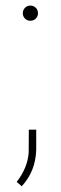

<svg xmlns="http://www.w3.org/2000/svg" viewBox="-20 -541 218 686"><path d="M61.5 -493.7C61.5 -486.3 64 -480 69.3 -474.6C74.7 -469.2 81.1 -466.8 88.4 -466.8C95.7 -466.8 102.5 -469.2 107.9 -474.6C113.3 -480 115.7 -486.3 115.7 -493.7C115.7 -501 113.3 -507.8 107.9 -513.2C102.5 -518.6 95.7 -521 88.4 -521C81.1 -521 74.7 -518.6 69.3 -513.2C64 -507.8 61.5 -501 61.5 -493.7C61.5 -493.7 61.5 -493.7 61.5 -493.7ZM57.6 124.5C90.8 88.9 107.9 45.4 109.4 -6.3C109.4 -6.3 109.4 -77.6 109.4 -77.6C109.4 -77.6 83 -77.6 83 -77.6C83 -77.6 82.5 3.9 82.5 3.9C82.5 3.9 82.5 3.9 82.5 3.9C80.1 40 65.9 75.2 39.6 108.9C39.6 108.9 57.6 124.5 57.6 124.5C57.6 124.5 57.6 124.5 57.6 124.5Z"/></svg>

Font: WOX
Style: Regular
Weight: 500
Designer: Google
Foundry: ""
Version: ""